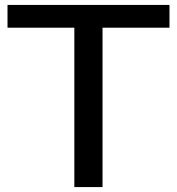

<svg xmlns="http://www.w3.org/2000/svg" viewBox="-20 -760 718 780"><path d="M282 0V-647.5H10.5V-740H668.5V-647.5H396.5V0Z"/></svg>

Font: Encode Sans Expanded Expanded Medium
Style: Regular
Weight: 500
Width: 7
Designer: Multiple Designers
Foundry: Impallari Type
Version: Version 3.000; ttfautohint (v1.8.3) -l 8 -r 50 -G 200 -x 14 